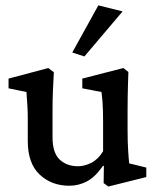

<svg xmlns="http://www.w3.org/2000/svg" viewBox="-20 -681 581 712"><path d="M459 -75.2 522.5 -59.6V-24.4L381.8 10.7L364.3 -2L365.2 -65.4L362.3 -66.4Q333 -24.4 302.2 -8.3Q271.5 7.8 237.3 7.8Q170.9 7.8 127 -33.7Q83 -75.2 83 -158.2V-242.2Q83 -265.6 81.5 -290Q80.1 -314.5 78.1 -339.8L11.7 -353.5V-389.6L159.2 -428.7L179.7 -413.1Q177.7 -382.8 176.3 -346.2Q174.8 -309.6 174.8 -270.5V-171.9Q174.8 -114.3 201.2 -89.4Q227.5 -64.5 269.5 -64.5Q293 -64.5 318.4 -77.1Q343.8 -89.8 362.3 -120.1V-229.5Q362.3 -250 361.8 -269.5Q361.3 -289.1 359.9 -307.1Q358.4 -325.2 356.4 -339.8L285.2 -353.5V-389.6L437.5 -428.7L456.1 -414.1Q455.1 -389.6 454.6 -368.2Q454.1 -346.7 453.6 -324.2Q453.1 -301.8 453.1 -273.4V-201.2Q453.1 -157.2 455.1 -125.5Q457 -93.8 459 -75.2ZM293 -471.7 248 -486.3 344.7 -661.1 434.6 -638.7Z"/></svg>

Font: Crimson Pro ExtraLight Medium
Style: Regular
Weight: 500
Version: Version 1.002